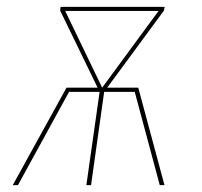

<svg xmlns="http://www.w3.org/2000/svg" viewBox="-20 -538 588 558"><path d="M291.5 -283.2H381.8L458 0H444.3L371.6 -271H282.7L244.6 0H231L269.5 -271H180.7L32.2 0H17.1L173.3 -283.2H263.7L154.8 -507.3L156.2 -518.1L161.6 -517.6V-518.1H455.1H454.6H458.5L456.5 -507.3ZM169.4 -506.3 276.9 -283.2 440.9 -506.3Z"/></svg>

Font: Fira Sans Compressed Hair
Style: Italic
Weight: 100
Width: 3
Italic angle: -8°
Designer: Carrois Corporate & Edenspiekermann AG
Foundry: Carrois Corporate GbR & Edenspiekermann AG
Version: Version 4.203;PS 004.203;hotconv 1.0.88;makeotf.lib2.5.64775